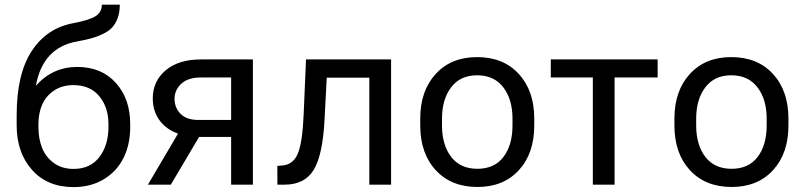

<svg xmlns="http://www.w3.org/2000/svg" viewBox="-20 -779 3393 810"><path d="M50.3 -250V-292.5Q50.3 -466.8 113.8 -563.7Q177.2 -660.6 289.1 -681.2Q354.5 -693.4 382.1 -710.2Q409.7 -727.1 409.7 -759.3H485.4Q485.4 -728 476.8 -704.1Q468.3 -680.2 454.1 -664.3Q439.9 -648.4 416.3 -636.7Q392.6 -625 367.4 -617.9Q342.3 -610.8 307.1 -604.5Q160.2 -579.1 131.3 -417Q201.7 -496.6 305.7 -496.6Q408.2 -496.6 468.8 -429.2Q529.3 -361.8 529.3 -255.9V-242.7Q529.3 -169.9 501.2 -113Q473.1 -56.2 418.2 -22.9Q363.3 10.3 290 10.3Q179.7 10.3 115 -62.5Q50.3 -135.3 50.3 -250ZM289.6 -419.9Q241.7 -419.9 207.5 -396.7Q173.3 -373.5 157.7 -337.2Q142.1 -300.8 142.1 -255.9V-242.7Q142.1 -193.8 157.7 -154.8Q173.3 -115.7 207.5 -91.1Q241.7 -66.4 290 -66.4Q361.3 -66.4 399.4 -116.7Q437.5 -167 437.5 -242.7V-255.9Q437.5 -325.7 399.2 -372.8Q360.8 -419.9 289.6 -419.9Z M604 0 731 -215.3Q679.7 -233.9 652.1 -272.7Q624.5 -311.5 624.5 -363.8Q624.5 -436.5 679 -482.4Q733.4 -528.3 827.6 -528.3H1046.9V0H955.1V-201.2H819.8L700.7 0ZM955.1 -452.1H827.6Q772.9 -452.1 744.6 -425.5Q716.3 -398.9 716.3 -361.8Q716.3 -324.7 741.7 -298.8Q767.1 -272.9 817.4 -272.9H955.1Z M1150.4 0 1149.9 -79.1 1168.9 -80.6Q1216.8 -83.5 1236.6 -131.3Q1256.3 -179.2 1261.2 -299.8L1271 -528.3H1629.9V0H1538.1V-451.2H1358.4L1349.1 -272.5Q1341.3 -124 1303.2 -62Q1265.1 0 1180.7 0Z M1752.9 -250V-278.3Q1752.9 -396 1818.1 -467Q1883.3 -538.1 1992.7 -538.1Q2103.5 -538.1 2168.7 -467Q2233.9 -396 2233.9 -278.3V-250Q2233.9 -131.8 2168.9 -61Q2104 9.8 1994.1 9.8Q1883.8 9.8 1818.4 -61Q1752.9 -131.8 1752.9 -250ZM1844.7 -278.3V-250Q1844.7 -167.5 1883.3 -117.2Q1921.9 -66.9 1994.1 -66.9Q2065.9 -66.9 2104 -116.9Q2142.1 -167 2142.1 -250V-278.3Q2142.1 -359.9 2103.3 -410.6Q2064.5 -461.4 1992.7 -461.4Q1921.9 -461.4 1883.3 -410.6Q1844.7 -359.9 1844.7 -278.3Z M2303.7 -452.1V-528.3H2754.4V-452.1H2572.8V0H2481V-452.1Z M2825.2 -250V-278.3Q2825.2 -396 2890.4 -467Q2955.6 -538.1 3064.9 -538.1Q3175.8 -538.1 3241 -467Q3306.2 -396 3306.2 -278.3V-250Q3306.2 -131.8 3241.2 -61Q3176.3 9.8 3066.4 9.8Q2956.1 9.8 2890.6 -61Q2825.2 -131.8 2825.2 -250ZM2917 -278.3V-250Q2917 -167.5 2955.6 -117.2Q2994.1 -66.9 3066.4 -66.9Q3138.2 -66.9 3176.3 -116.9Q3214.4 -167 3214.4 -250V-278.3Q3214.4 -359.9 3175.5 -410.6Q3136.7 -461.4 3064.9 -461.4Q2994.1 -461.4 2955.6 -410.6Q2917 -359.9 2917 -278.3Z"/></svg>

Font: Bert Sans Medium
Style: Regular
Weight: 500
Designer: Christian Robertson, Adam Twardoch, & Cristiano Sobral
Foundry: Google
Version: Version 12.135;January 10, 2020;FontCreator 12.0.0.2547 64-b